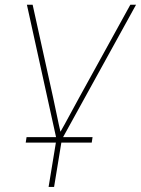

<svg xmlns="http://www.w3.org/2000/svg" viewBox="-20 -562 578 787"><path d="M212.4 12.2 90.3 -542.5H113.8L197.3 -164.1Q205.6 -127 213.1 -89.4Q220.7 -51.8 229.5 -14.6H223.6Q245.1 -51.8 265.1 -89.4Q285.2 -127 305.7 -164.1L514.2 -542.5H537.6L231.9 12.2ZM179.2 204.1 213.4 -3.9H235.8L201.7 204.1ZM85.4 22.5 88.9 0H359.4L356 22.5Z"/></svg>

Font: Inter 16pt Thin
Style: Italic
Weight: 250
Italic angle: -9.3988°
Version: Version 4.001;git-66647c0bb